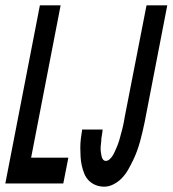

<svg xmlns="http://www.w3.org/2000/svg" viewBox="-46 -690 649 722"><path d="M-26 0 104 -670H182L71 -97H211L192 0ZM346 12Q329 12 314 6Q299 0 288 -11Q277 -22 271 -37Q265 -52 261.5 -67.5Q258 -83 257 -100.5Q256 -118 256 -134.5Q256 -151 258 -168.5Q260 -186 263 -203H340Q339 -197 338.5 -190.5Q338 -184 336.5 -177.5Q335 -171 335 -164.5Q335 -158 334 -151.5Q333 -145 332.5 -138.5Q332 -132 332.5 -125.5Q333 -119 334 -113Q335 -107 336.5 -100.5Q338 -94 342 -89.5Q346 -85 352 -85Q359 -85 365.5 -90.5Q372 -96 376.5 -103Q381 -110 384.5 -117.5Q388 -125 391 -132Q394 -139 397 -146.5Q400 -154 402 -161Q404 -168 406 -175.5Q408 -183 410 -190.5Q412 -198 414 -205.5Q416 -213 417.5 -220.5Q419 -228 420.5 -235.5Q422 -243 423 -250L505 -670H583L498 -231Q494 -213 490 -195Q486 -177 481 -159Q476 -141 469.5 -123Q463 -105 454.5 -87.5Q446 -70 436.5 -53Q427 -36 413.5 -21.5Q400 -7 382 2.5Q364 12 346 12Z"/></svg>

Font: Lode
Style: Bold Italic
Weight: 700
Italic angle: -11°
Monospace: yes
Designer: Belleve Invis
Foundry: Belleve Invis
Version: Version 29.2.0; ttfautohint (v1.8.3)